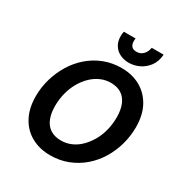

<svg xmlns="http://www.w3.org/2000/svg" viewBox="-210 -1076 1184 1246"><g transform="rotate(30 382.5 -453.0)"><path d="M342 14Q264 14 202.5 -19.5Q141 -53 106 -117.5Q71 -182 71 -273Q71 -339 89.5 -403Q108 -467 142 -522.5Q176 -578 224.5 -620Q273 -662 333.5 -685.5Q394 -709 464 -709Q543 -709 604 -675Q665 -641 700 -577Q735 -513 735 -422Q735 -355 717 -291Q699 -227 665 -171.5Q631 -116 582.5 -74.5Q534 -33 473.5 -9.5Q413 14 342 14ZM356 -104Q395 -104 431 -119.5Q467 -135 496.5 -164Q526 -193 548.5 -231.5Q571 -270 583 -317.5Q595 -365 595 -416Q595 -470 579 -509.5Q563 -549 531 -570Q499 -591 450 -591Q411 -591 375 -575Q339 -559 309.5 -530.5Q280 -502 257.5 -463Q235 -424 223 -377Q211 -330 211 -279Q211 -225 227 -185.5Q243 -146 275.5 -125Q308 -104 356 -104ZM483 -761Q448 -761 418 -775.5Q388 -790 370.5 -818Q353 -846 353 -886Q353 -895 354 -903.5Q355 -912 357 -920H445Q444 -915 443.5 -910.5Q443 -906 443 -901Q443 -876 454.5 -862Q466 -848 492 -848Q513 -848 528 -857.5Q543 -867 553 -883.5Q563 -900 566 -920H655Q651 -867 625 -832Q599 -797 561.5 -779Q524 -761 483 -761Z"/></g></svg>

Font: Ubuntu Sans
Style: Bold Italic
Weight: 700
Italic angle: -13.5°
Designer: Dalton Maag Ltd
Foundry: Dalton Maag Ltd
Version: Version 1.006